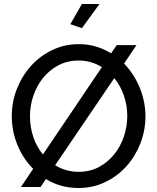

<svg xmlns="http://www.w3.org/2000/svg" viewBox="-20 -936 788 961"><path d="M663 -710 601 -618Q652 -565 680 -495.5Q708 -426 708 -354Q708 -283 682.5 -218Q657 -153 612.5 -103.5Q568 -54 506.5 -24.5Q445 5 373 5Q327 5 286 -6.5Q245 -18 210 -40L183 0H85L146 -91Q95 -142 67 -211Q39 -280 39 -355Q39 -426 64.5 -491Q90 -556 135 -606Q180 -656 241.5 -685.5Q303 -715 375 -715Q420 -715 460.5 -703Q501 -691 536 -669L564 -710ZM617 -355Q617 -409 600 -458Q583 -507 552 -545L256 -109Q309 -76 374 -76Q431 -76 476 -100.5Q521 -125 552.5 -164.5Q584 -204 600.5 -254Q617 -304 617 -355ZM130 -355Q130 -301 146.5 -251Q163 -201 195 -163L490 -600Q437 -633 374 -633Q317 -633 272 -609Q227 -585 195.5 -546Q164 -507 147 -457Q130 -407 130 -355ZM390 -795 332 -815 390 -916H478Z"/></svg>

Font: Boldmen Medium
Style: Regular
Weight: 400
Designer: Matt McInerney, Pablo Impallari, Rodrigo Fuenzalida
Foundry: LIVING CONCEPT
Version: Version 1.000